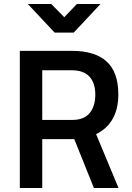

<svg xmlns="http://www.w3.org/2000/svg" viewBox="-20 -939 658 959"><path d="M79 -685H339Q454 -685 512.5 -632Q571 -579 571 -467Q571 -395 542.5 -345Q514 -295 460 -269L572 0H449L351 -244H191V0H79ZM341 -340Q400 -340 428 -374.5Q456 -409 456 -466Q456 -525 426.5 -556.5Q397 -588 339 -588H191V-340ZM119 -919H236L301 -853L364 -919H482L348 -776H253Z"/></svg>

Font: Cairo SemiBold
Style: Regular
Weight: 600
Designer: Mohamed Gaber, Accademia di Belle Arti di Urbino and others
Foundry: Kief Type Foundry, Accademia di Belle Arti di Urbino and others
Version: Version 3.011